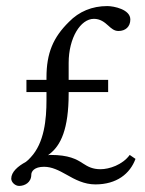

<svg xmlns="http://www.w3.org/2000/svg" viewBox="-20 -595 478 632"><path d="M147 -85C144 -85 141 -85 138 -84L143 -88C180 -116 206 -170 206 -287V-292H336V-332H206V-388C206 -470 245 -533 289 -533C310 -533 324 -522 336 -511C347 -501 356 -493 370 -493C393 -493 409 -507 409 -531C409 -564 355 -575 333 -575C283 -575 240 -557 207 -523C155 -472 133 -420 133 -340V-332H67V-292H133V-266C133 -202 126 -125 81 -77C75 -70 70 -66 65 -62C39 -48 17 -29 17 -7C17 5 30 17 43 17C61 17 83 6 83 -20C83 -30 92 -46 125 -46C151 -46 174 -34 199 -20C227 -4 257 12 294 12C364 12 408 -23 426 -72L407 -85C383 -52 339 -38 311 -38C285 -38 270 -46 253 -57C232 -71 206 -85 147 -85Z"/></svg>

Font: Linux Libertine O C
Style: Regular
Weight: 400
Designer: Philipp H. Poll
Foundry: Philipp H. Poll
Version: Version 4.0.3